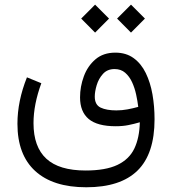

<svg xmlns="http://www.w3.org/2000/svg" viewBox="-20 -583 742 828"><path d="M484.9 -502.9 544.9 -563 605 -502.9 544.9 -442.4ZM330.1 -502.9 390.1 -563 450.2 -502.9 390.1 -442.4ZM158.2 -224.1Q124.5 -132.3 124.5 -51.8Q124.5 50.3 179.7 101.3Q234.9 152.3 349.1 152.3Q435.5 152.3 486.3 128.2Q537.1 104 559.3 57.6Q581.5 11.2 583 -55.7Q557.6 -48.3 533.4 -43.5Q509.3 -38.6 479 -38.6Q399.9 -38.6 362.5 -69.8Q325.2 -101.1 325.2 -163.1Q325.2 -209.5 341.6 -253.9Q357.9 -298.3 391.6 -327.1Q425.3 -356 477.5 -356Q523.9 -356 556.4 -332.3Q588.9 -308.6 608.6 -268.1Q628.4 -227.5 637.5 -176Q646.5 -124.5 646.5 -68.8Q646.5 80.6 573 152.6Q499.5 224.6 352.1 224.6Q208.5 224.6 131.8 154.5Q55.2 84.5 55.2 -49.3Q55.2 -147 96.2 -249.5ZM576.2 -122.1Q573.2 -147 567.1 -175.3Q561 -203.6 549.6 -228.5Q538.1 -253.4 519.8 -269.3Q501.5 -285.2 474.1 -285.2Q442.9 -285.2 424.1 -264.4Q405.3 -243.7 397 -215.8Q388.7 -188 388.7 -166.5Q388.7 -130.9 414.1 -118.9Q439.5 -106.9 481.9 -106.9Q505.9 -106.9 529.5 -111.3Q553.2 -115.7 576.2 -122.1Z"/></svg>

Font: Vazir Light FD-UI
Style: Light-FD-UI
Weight: 300
Designer: Saber Rastikerdar
Foundry: Saber Rastikerdar
Version: Version 30.1.0